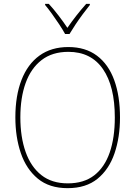

<svg xmlns="http://www.w3.org/2000/svg" viewBox="-20 -970 705 1000"><path d="M605 -358Q605 -255 576.5 -171.5Q548 -88 488 -39Q428 10 332 10Q237 10 177 -39.5Q117 -89 88.5 -172.5Q60 -256 60 -359Q60 -471 92 -553.5Q124 -636 185.5 -680.5Q247 -725 336 -725Q425 -725 485 -680Q545 -635 575 -552.5Q605 -470 605 -358ZM86 -359Q86 -256 113.5 -178.5Q141 -101 195.5 -58Q250 -15 333 -15Q417 -15 471 -57Q525 -99 551.5 -176Q578 -253 578 -358Q578 -521 516 -610.5Q454 -700 336 -700Q252 -700 196.5 -657Q141 -614 113.5 -537.5Q86 -461 86 -359ZM319 -793Q307 -815 288.5 -843Q270 -871 250.5 -898Q231 -925 215 -944V-950H234Q259 -923 285 -889Q311 -855 331 -825Q374 -888 429 -950H448V-944Q431 -923 411 -896Q391 -869 373 -842Q355 -815 342 -793Z"/></svg>

Font: Noto Sans SemiCondensed Thin
Style: Regular
Weight: 100
Width: 4
Designer: Monotype Design Team
Foundry: Monotype Imaging Inc.
Version: Version 2.013; ttfautohint (v1.8.4.7-5d5b)